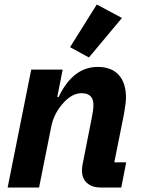

<svg xmlns="http://www.w3.org/2000/svg" viewBox="-20 -835 628 855"><path d="M523 -755 376 -579 292 -625 411 -815ZM154 0H14L119 -525H259L235 -403H241Q305 -537 415 -537Q476 -537 508.5 -501.5Q541 -466 541 -401Q541 -376 532 -327L489 -112H542L520 0H429Q389 0 367 -20.5Q345 -41 345 -76Q345 -89 348 -104L389 -312Q396 -345 396 -368Q396 -420 343 -420Q299 -420 258 -372Q219 -327 208 -270Z"/></svg>

Font: Aneliza
Style: Bold Italic
Weight: 700
Italic angle: -11.31°
Designer: Mike Abbink, Paul van der Laan, Pieter van Rosmalen
Foundry: Bold Monday
Version: Version 3.0